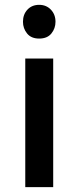

<svg xmlns="http://www.w3.org/2000/svg" viewBox="-20 -774 324 794"><path d="M142 -614.5Q109 -614.5 92 -635.5Q75 -656.5 75 -684Q75 -714.5 93.5 -734.2Q112 -754 142 -754Q171.5 -754 190.5 -734Q209.5 -714 209.5 -684Q209.5 -656.5 192.5 -635.5Q175.5 -614.5 142 -614.5ZM200 0H84.5V-532H200Z"/></svg>

Font: Argentum Novus Medium
Style: Regular
Weight: 500
Designer: Julieta Ulanovsky (font) & Cristiano Sobral (main changes)
Foundry: Julieta Ulanovsky (font) & Cristiano Sobral (main changes)
Version: Version 3.00;November 27, 2020;FontCreator 13.0.0.2655 64-bi